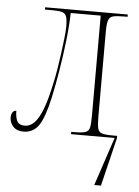

<svg xmlns="http://www.w3.org/2000/svg" viewBox="-53 -578 599 829"><g transform="rotate(5 246.5 -163.0)"><path d="M62 7Q33 7 17.5 -10Q2 -27 2 -49Q2 -62 7.5 -71Q13 -80 24 -80Q24 -51 32.5 -35Q41 -19 66 -19Q87 -19 105.5 -36.5Q124 -54 141 -97Q158 -140 174 -218Q179 -239 184.5 -272.5Q190 -306 195 -342.5Q200 -379 203.5 -411Q207 -443 207 -460Q207 -491 202 -504.5Q197 -518 183.5 -522Q170 -526 144 -526H109V-536H467V-526H451Q419 -526 404 -522Q389 -518 384 -502.5Q379 -487 379 -453V-85Q379 -50 383 -34.5Q387 -19 401.5 -14.5Q416 -10 448 -10H467V0L416 210H387L457 0H268V-10H281Q313 -10 328 -14.5Q343 -19 347 -34.5Q351 -50 351 -85V-521H221Q220 -469 212.5 -402.5Q205 -336 194 -270Q183 -204 172 -153Q152 -62 128 -27.5Q104 7 62 7Z"/></g></svg>

Font: Noto Serif Display Condensed Thin
Style: Regular
Weight: 100
Width: 3
Designer: Monotype Design Team
Foundry: Monotype Imaging Inc.
Version: Version 2.009